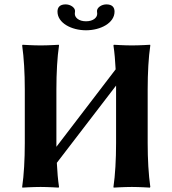

<svg xmlns="http://www.w3.org/2000/svg" viewBox="-20 -852 786 875"><path d="M93 -445V-200C93 -125 89 -54 81 0L82 3C82 3 130 0 165 0C199 0 247 3 247 3L249 0C244 -33 241 -70 239 -110L509 -462C509 -457 509 -451 509 -445V-200C509 -125 505 -54 497 0L498 3C498 3 546 0 581 0C615 0 663 3 663 3L665 0C657 -57 653 -125 653 -200V-445C653 -520 657 -592 665 -645L664 -648C664 -648 616 -645 581 -645C547 -645 499 -648 499 -648L497 -645C502 -612 505 -575 507 -536L237 -183C237 -189 237 -194 237 -200V-445C237 -520 241 -592 249 -645L248 -648C248 -648 200 -645 165 -645C131 -645 83 -648 83 -648L81 -645C89 -588 93 -520 93 -445ZM372 -755C339 -755 321 -772 321 -789C321 -794 322 -800 322 -802C322 -817 302 -832 279 -832C252 -832 242 -818 242 -799C242 -747 306 -714 372 -714C438 -714 502 -747 502 -799C502 -818 492 -832 465 -832C442 -832 422 -817 422 -802C422 -800 423 -794 423 -789C423 -772 405 -755 372 -755Z"/></svg>

Font: Libertinus Sans
Style: Bold
Weight: 700
Designer: Philipp H. Poll, Khaled Hosny
Foundry: Caleb Maclennan
Version: Version 7.050;RELEASE